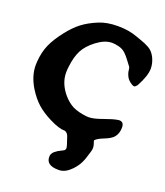

<svg xmlns="http://www.w3.org/2000/svg" viewBox="-174 -853 1059 1229"><g transform="rotate(20 355.0 -238.5)"><path d="M369.1 258.8Q287.1 258.8 287.1 200.2Q287.1 177.7 305.7 162.1Q324.2 146.5 345.2 137.2Q366.2 127.9 368.2 123Q372.1 115.2 372.1 109.4Q372.1 105.5 367.2 88.9Q354.5 48.8 349.6 35.6Q344.7 22.5 335 15.1Q325.2 7.8 315.9 8.8Q306.6 9.8 279.3 2Q252 -5.9 217.8 -23.4Q159.2 -52.7 121.1 -86.9Q83 -121.1 49.8 -174.8Q4.9 -249 4.9 -321.3Q4.9 -337.9 5.9 -345.7Q10.7 -412.1 33.2 -462.9Q55.7 -513.7 101.6 -572.3Q142.6 -625 184.1 -656.7Q225.6 -688.5 287.1 -713.9Q340.8 -736.3 415 -736.3Q491.2 -736.3 549.8 -713.9Q558.6 -710.9 579.1 -703.6Q599.6 -696.3 611.3 -691.4Q623 -686.5 639.2 -677.7Q655.3 -668.9 667 -655.8Q678.7 -642.6 687.5 -625Q705.1 -588.9 705.1 -551.8Q705.1 -502.9 662.1 -423.8Q650.4 -409.2 642.6 -409.2Q636.7 -409.2 627 -415Q600.6 -430.7 589.4 -452.1Q578.1 -473.6 576.2 -492.7Q574.2 -511.7 571.3 -515.6Q563.5 -526.4 548.8 -545.4Q534.2 -564.5 527.8 -572.3Q521.5 -580.1 510.3 -590.8Q499 -601.6 487.3 -607.4Q475.6 -613.3 460 -617.2Q436.5 -623 416 -623Q368.2 -623 313.5 -582Q260.7 -542 237.8 -497.6Q214.8 -453.1 207 -384.8Q204.1 -363.3 204.1 -343.8Q204.1 -270.5 259.8 -204.1Q293 -166 328.1 -148.9Q363.3 -131.8 418.9 -125Q425.8 -124 437.5 -124Q470.7 -124 529.3 -145.5Q587.9 -167 620.1 -171.9Q623 -172.9 628.9 -172.9Q661.1 -172.9 661.1 -134.8Q661.1 -95.7 640.6 -69.3Q623 -47.9 579.1 -30.8Q535.2 -13.7 521.5 2Q520.5 2.9 520.5 5.9Q520.5 7.8 525.9 22.5Q531.2 37.1 531.2 49.8Q531.2 63.5 528.3 72.3Q527.3 76.2 523.9 87.4Q520.5 98.6 519 103Q517.6 107.4 514.6 117.2Q511.7 127 509.8 131.8Q507.8 136.7 504.4 145.5Q501 154.3 498 159.7Q495.1 165 490.7 173.3Q486.3 181.6 481.4 187.5Q476.6 193.4 471.2 200.7Q465.8 208 459 214.8Q418.9 256.8 377.9 258.8Z"/></g></svg>

Font: Essays1743
Style: Bold
Weight: 700
Designer: Based on the typeface in a 1743 English translation of the essays of Montaigne.  PostScript/TrueType font designed by Jo
Version: Version 002.100